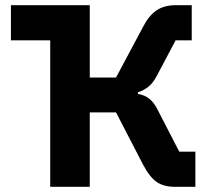

<svg xmlns="http://www.w3.org/2000/svg" viewBox="-20 -718 811 738"><path d="M173 0V-563H22V-698H325V-420H426L530 -615Q552 -658 581.5 -678Q611 -698 655 -698H717V-563H655L583 -427Q569 -400 551.5 -385.5Q534 -371 510 -363V-357Q536 -353 554.5 -338Q573 -323 587 -294L669 -135H731V0H652Q610 0 583 -18Q556 -36 530 -85L426 -286H325V0Z"/></svg>

Font: IBM Plex Sans
Style: Regular
Weight: 400
Designer: Mike Abbink, Paul van der Laan, Pieter van Rosmalen
Foundry: Bold Monday
Version: Version 3.201